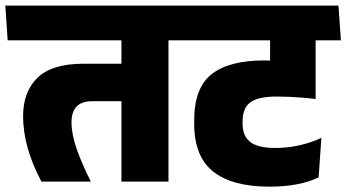

<svg xmlns="http://www.w3.org/2000/svg" viewBox="-44 -664 1267 702"><path d="M572 -559.5H400V0H572ZM376 -516.5H654.5L646 -643.5H367.5ZM-16 -516.5H607L598.5 -643.5H-24.5ZM107.5 0H288Q254.5 -67 236 -120.5Q217.5 -174 217.5 -217Q217.5 -255 236 -274.5Q254.5 -294 295 -294H468.5V-431H261.5Q146 -431 93.2 -379.8Q40.5 -328.5 40.5 -240Q40.5 -180.5 58 -120Q75.5 -59.5 107.5 0Z M909.5 -516.5H1192.5L1184 -643.5H900.5ZM1110 -559.5H943.5V-464H1110ZM617.5 -516.5H1202.5L1193.5 -643.5H608.5ZM943.5 -351 1110 -307V-562H943.5ZM1121 -15.5 1131 -160Q1097 -143.5 1052.8 -133.2Q1008.5 -123 962 -123Q899 -123 871 -144.8Q843 -166.5 843 -212V-220.5Q843 -269 871.5 -290Q900 -311 968 -311Q991.5 -311 1013 -310Q1034.5 -309 1058 -307.2Q1081.5 -305.5 1110 -302V-427Q1059.5 -435.5 1014.5 -439.2Q969.5 -443 921.5 -443Q793.5 -443 729.8 -392.8Q666 -342.5 666 -224.5V-212Q666 -91.5 735.8 -36.5Q805.5 18.5 941 18.5Q996 18.5 1041.8 9.8Q1087.5 1 1121 -15.5Z"/></svg>

Font: Anek Devanagari ExtraBold
Style: Regular
Weight: 800
Designer: Kailash Malviya (Devanagari) & Yesha Goshar (Latin)
Foundry: Ek Type
Version: Version 1.003